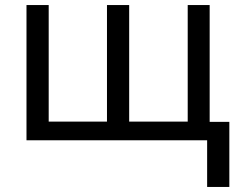

<svg xmlns="http://www.w3.org/2000/svg" viewBox="-20 -556 946 761"><path d="M811 -536V-73H889V185H801V0H85V-536H173V-74H404V-536H492V-74H724V-536Z"/></svg>

Font: Noto IKEA Simplified Chinese
Style: Regular
Weight: 400
Designer: Monotype Design Team
Foundry: Monotype Imaging Inc.
Version: Version 1.100